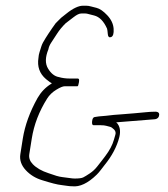

<svg xmlns="http://www.w3.org/2000/svg" viewBox="-20 -650 585 670"><path d="M521.7 -234C530.3 -235.7 535 -240.8 535.5 -249.5C536.1 -258.1 528.9 -261.6 513.8 -260C507.8 -260 499.9 -259.5 490.1 -258.5C480.2 -257.5 466.1 -256.2 447.7 -254.6C429.3 -253 414.2 -251.8 404.5 -251.1C394.7 -250.4 385.5 -249.7 376.9 -249L350.2 -246C330.5 -244.6 317 -243.1 309.8 -241.5C305.1 -240.5 302.3 -235.5 301.4 -226.5C300.4 -217.5 302.2 -213 306.7 -213H332.2C339.7 -213 345.9 -212.3 350.7 -211C355.5 -209.7 359.9 -208.5 364 -207.5C368.1 -206.5 372.7 -203.4 378 -198.1C383.2 -192.8 384.7 -186.6 382.5 -179.6C380.4 -172.5 378.6 -166.7 377.4 -162C372.3 -143.9 362.3 -125.1 347.5 -105.5L336.1 -90.5C332.3 -85.5 326.7 -78.3 319.2 -68.9C311.8 -59.5 303.2 -51.5 293.3 -44.9C283.5 -38.3 275.9 -33.7 270.5 -31C265.2 -28.3 255.4 -27 241.3 -27C235.8 -27 230.1 -27.5 224.3 -28.5C218.4 -29.5 209.5 -30.7 197.6 -32C185.6 -33.3 170.8 -37.8 149.4 -45.6C125.5 -53.3 107.2 -63.8 94.3 -77.2C84.2 -87.7 80.2 -99.3 82.2 -112L90.8 -166C98.5 -214.9 116.5 -261.6 144.6 -306.2C152.2 -318.3 162.8 -328.5 176.2 -336.7C189.6 -344.9 199.4 -349 205.8 -349H250.3C252.3 -349 254 -353.5 255.4 -362.5C256.8 -371.5 256.6 -376 250.3 -376H221.8C209.8 -376 196.7 -377.7 185.6 -381C170.7 -383.5 158.1 -393.4 147.7 -410.7C137.2 -427.9 137.6 -450.3 148.9 -478C150.1 -485.3 153.3 -493 158.6 -501C163.8 -509 170.6 -519.4 179 -532.3C187.3 -545.2 197.4 -557.4 209.3 -569C216.2 -574.3 225.3 -581.3 236.7 -590C248 -598.7 256.5 -603 264.5 -603H277.2C280.7 -603 285.2 -602.2 290.7 -600.5C296.2 -598.8 302.1 -597.3 308.4 -596C327.1 -591.3 342.1 -576 353.6 -550C354.6 -546.7 355.4 -540.3 356.2 -531C356.9 -521.7 360.6 -518.2 367.3 -520.5C374.6 -523 377.6 -532.7 376.5 -549.6C375.4 -566.4 368 -582.1 354.4 -596.6C340.8 -611.1 328.3 -619.7 317.1 -622.5C310.3 -624.2 303.8 -625.8 297.6 -627.5C291.4 -629.2 286 -630 281.5 -630H268.8C254.6 -630 234.3 -620.8 211.7 -602.5C206.3 -598.2 200.2 -593.3 193.4 -588C186.3 -581.3 180 -575 174.3 -569L161.5 -551C157.2 -545 153.3 -539.2 149.7 -533.5C146.2 -527.8 142.6 -522.3 139.1 -517C131.6 -505.5 126.6 -495.8 124.2 -487.9C121.8 -480 119.7 -473.2 117.8 -467.5C115.9 -461.8 114.7 -455.3 114.2 -448C109.4 -417.7 118.1 -393 140.5 -374C151.4 -364.7 158.4 -360 161.2 -360L157.8 -357C138.4 -344.9 122.9 -328.6 111 -308C84 -259.7 66.9 -212.3 59.5 -166L51 -112C47.8 -91.8 54.1 -73.1 70.1 -56C85.4 -39.5 104.6 -27.9 127.5 -21C158.3 -11.5 178.7 -5.8 195.9 -4C202.3 -3.3 208.4 -2.5 214.2 -1.5C220.1 -0.5 226 0 232 0C258.3 3 286.8 -10.5 317.5 -40.5C321.9 -44.8 326.7 -50.3 331.8 -57C336.8 -63.7 341.2 -69.3 344.9 -74C370.8 -105.8 388 -138.4 396.5 -172C401.6 -193.2 398.5 -209.8 387.1 -222C386.1 -222 385.4 -222.3 385 -223C389.1 -223.7 393 -224 396.5 -224Z"/></svg>

Font: Proton
Style: BdCndIt
Weight: 500
Version: Version 1.017